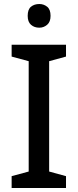

<svg xmlns="http://www.w3.org/2000/svg" viewBox="-20 -937 389 957"><path d="M309 0H38V-59L123 -82V-632L38 -655V-714H309V-655L225 -632V-82L309 -59ZM176 -917Q198 -917 215 -903.5Q232 -890 232 -858Q232 -828 215 -813.5Q198 -799 176 -799Q151 -799 134.5 -813.5Q118 -828 118 -858Q118 -890 134.5 -903.5Q151 -917 176 -917Z"/></svg>

Font: Noto Sans New Tai Lue Medium
Style: Regular
Weight: 500
Version: Version 2.003